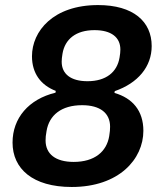

<svg xmlns="http://www.w3.org/2000/svg" viewBox="-20 -730 640 762"><path d="M264.6 12.1C452.4 12.1 549 -98.7 549 -210.9C549 -290.8 505.7 -340.6 434.3 -361.2L435.4 -368.3C527.7 -400.2 582 -465.6 582 -547.2C582 -644.5 509.2 -709.9 369.3 -709.9C190.7 -709.9 106.9 -605.8 106.9 -506.7C106.9 -438.9 142 -392 201.3 -369.3L200.3 -362.2C93.8 -336.3 29.8 -261.4 29.8 -164.1C29.8 -60.7 109.4 12.1 264.6 12.1ZM160.9 -172.6C160.9 -184.7 161.6 -192.1 164.8 -210.2C175.1 -272.4 223 -312.5 305.8 -312.5C377.8 -312.5 416.9 -280.9 416.9 -227.3C416.9 -215.2 416.2 -207.7 413.4 -189.6C403.1 -127.8 355.1 -87.4 272.4 -87.4C199.9 -87.4 160.9 -119.3 160.9 -172.6ZM224.8 -485.1C224.8 -493.6 225.9 -504.6 228 -516.7C237.6 -574.6 281.2 -610.4 355.1 -610.4C421.5 -610.4 457.7 -582 457.7 -533.4C457.7 -524.9 456.7 -513.8 454.5 -501.8C445 -443.9 401.3 -407.7 327.1 -407.7C261 -407.7 224.8 -436.4 224.8 -485.1Z"/></svg>

Font: Margiela Mono Italic SmBold It
Style: Regular
Weight: 600
Designer: Mike Abbink, Paul van der Laan, Pieter van Rosmalen
Foundry: Bold Monday
Version: Version 2.003 2021